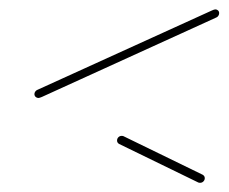

<svg xmlns="http://www.w3.org/2000/svg" viewBox="-20 -467 494 415"><path d="M422.6 -81.9Q422.6 -77.8 419.6 -74.8Q416.7 -71.9 412.6 -71.9Q409.6 -71.9 408.5 -72.6L237.4 -155.9Q233 -158.5 233 -163.3Q233 -167.4 235.9 -170.4Q238.9 -173.3 243 -173.3Q245.9 -173.3 247 -172.6L418.1 -89.3Q422.6 -86.7 422.6 -81.9ZM445.6 -446.7Q448.9 -446.7 451.3 -444.4Q453.7 -442.2 453.7 -438.5Q453.7 -435.6 452 -433Q450.4 -430.4 447.8 -429.3L70.4 -257.4Q65.2 -255.2 63 -255.2Q59.6 -255.2 57 -257.6Q54.4 -260 54.4 -263.7Q54.4 -266.3 56.1 -268.9Q57.8 -271.5 60.4 -272.6L438.1 -444.4Q443 -446.7 445.6 -446.7Z"/></svg>

Font: 26F Galaxy Sans Hairline
Style: Italic
Weight: 50
Italic angle: -5°
Designer: C₂₉H₂₅N₃O₅
Version: Version 1.200